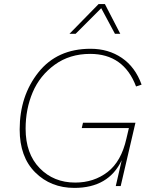

<svg xmlns="http://www.w3.org/2000/svg" viewBox="-20 -908 732 937"><path d="M474 -868 349 -743H319L461 -888H492L567 -743H541ZM420 -645Q320 -645 247 -592Q174 -539 139.5 -457.5Q105 -376 105 -280Q105 -158 173.5 -87.5Q242 -17 347 -17Q438 -17 505 -68.5Q572 -120 597 -232L609 -283H379L385 -309H641L569 0H545L574 -126Q510 9 343 9Q228 9 152 -66.5Q76 -142 76 -276Q76 -440 167.5 -555Q259 -670 422 -670Q509 -670 574.5 -625.5Q640 -581 671 -495L644 -486Q584 -645 420 -645Z"/></svg>

Font: Elaine Sans ExtraLight
Style: Italic
Weight: 275
Italic angle: -13°
Designer: Wei Huang
Foundry: Wei Huang
Version: Version 2.001;December 24, 2019;FontCreator 12.0.0.2547 64-b